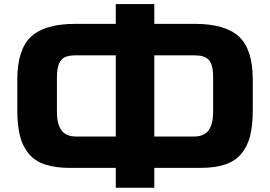

<svg xmlns="http://www.w3.org/2000/svg" viewBox="-20 -815 1311 932"><path d="M925.3 -699.2Q1073.7 -699.2 1140.4 -637Q1207 -574.7 1207 -427.7V-281.2Q1207 -207.5 1194.3 -156.2Q1181.6 -105 1151.9 -69.1Q1122.1 -33.2 1072.8 -16.6Q1023.4 0 950.7 0H729V96.2H542V0H320.3Q247.6 0 198.2 -16.6Q148.9 -33.2 119.1 -69.1Q89.4 -105 76.7 -156.2Q64 -207.5 64 -281.2V-427.7Q64 -574.7 130.6 -637Q197.3 -699.2 345.7 -699.2H542V-795.4H729V-699.2ZM349.6 -152.3H542V-546.4H350.1Q315.4 -546.4 296.1 -538.1Q276.9 -529.8 266.6 -505.9Q256.3 -481.9 256.3 -437.5V-271.5Q256.3 -213.4 278.1 -182.9Q299.8 -152.3 349.6 -152.3ZM1014.6 -271.5V-437.5Q1014.6 -471.2 1009.3 -492.7Q1003.9 -514.2 991.7 -525.9Q979.5 -537.6 962.9 -542Q946.3 -546.4 920.4 -546.4H729V-152.3H921.4Q971.2 -152.3 992.9 -182.9Q1014.6 -213.4 1014.6 -271.5Z"/></svg>

Font: Wadik
Style: Bold
Weight: 700
Designer: Sasha Pavljenko
Version: Version 1.001;Fontself Maker 3.5.4